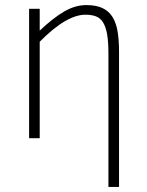

<svg xmlns="http://www.w3.org/2000/svg" viewBox="-20 -547 582 760"><path d="M409.2 192.9V-335Q409.2 -382.3 403.8 -412.4Q398.4 -442.4 387.2 -459.5Q376 -476.6 358.6 -482.7Q341.3 -488.8 317.9 -488.8Q281.2 -488.8 236.3 -462.6Q191.4 -436.5 137.2 -381.8V0H95.2V-512.2H137.2V-425.8Q163.6 -450.7 187.5 -469.5Q211.4 -488.3 233.6 -501.2Q255.9 -514.2 277.6 -520.5Q299.3 -526.9 321.8 -526.9Q361.3 -526.9 386.5 -514.6Q411.6 -502.4 426 -478.8Q440.4 -455.1 445.8 -420.7Q451.2 -386.2 451.2 -341.8V192.9Z"/></svg>

Font: Clear Sans Thin
Style: Regular
Weight: 250
Foundry: Intel Corporation
Version: Version 1.00